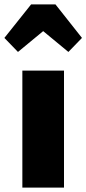

<svg xmlns="http://www.w3.org/2000/svg" viewBox="-75 -856 394 876"><path d="M217 -534V0H27V-534ZM7 -619 -55 -683 67 -836H178L299 -683L237 -619L122 -714Z"/></svg>

Font: Fira Sans Extra Condensed Black
Style: Regular
Weight: 900
Width: 1
Designer: Carrois Corporate & Edenspiekermann AG
Foundry: Carrois Corporate GbR & Edenspiekermann AG
Version: Version 4.203